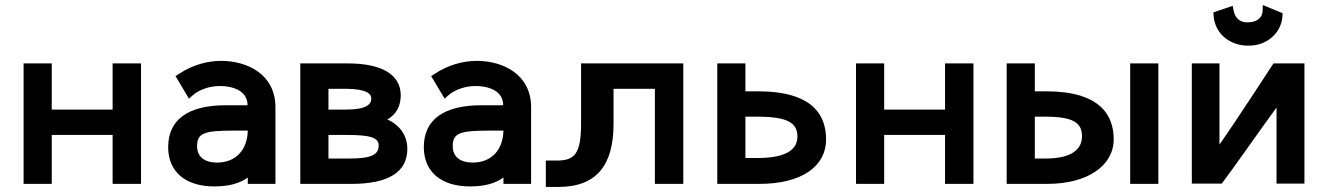

<svg xmlns="http://www.w3.org/2000/svg" viewBox="-20 -725 5221 757"><path d="M73 0H184V-193H424V0H536V-475H424V-293H184V-475H73Z M957 -210C955 -131 907 -84 836 -84C786 -84 757 -107 757 -149C757 -201 787 -210 900 -210ZM1066 -302C1066 -432 955 -485 852 -485C800 -485 740 -470 686 -434L672 -425L725 -336L742 -351C757 -364 793 -385 846 -386C895 -386 956 -369 956 -310H870C724 -310 643 -255 643 -145C643 -47 712 10 825 10C883 10 925 -2 957 -25V0H1066Z M1164 0H1366C1512 0 1586 -47 1586 -138C1586 -191 1556 -232 1507 -254C1542 -273 1560 -307 1560 -349C1560 -430 1487 -475 1351 -475H1164ZM1345 -375C1426 -374 1444 -355 1444 -336C1444 -314 1424 -293 1346 -293H1275V-375ZM1348 -193C1441 -193 1473 -182 1473 -152C1473 -118 1450 -100 1359 -100H1275V-193Z M1965 -210C1963 -131 1915 -84 1844 -84C1794 -84 1765 -107 1765 -149C1765 -201 1795 -210 1908 -210ZM2074 -302C2074 -432 1963 -485 1860 -485C1808 -485 1748 -470 1694 -434L1680 -425L1733 -336L1750 -351C1765 -364 1801 -385 1854 -386C1903 -386 1964 -369 1964 -310H1878C1732 -310 1651 -255 1651 -145C1651 -47 1720 10 1833 10C1891 10 1933 -2 1965 -25V0H2074Z M2399 -375H2562V0H2674V-475H2271V-239C2271 -118 2246 -92 2175 -92H2132V12H2182C2333 12 2399 -75 2399 -236Z M2966 -265C3086 -265 3124 -240 3124 -187C3124 -137 3083 -102 2966 -102H2919V-265ZM2808 0H2974C3145 0 3237 -72 3237 -175C3237 -269 3187 -365 2968 -365H2919V-475H2808Z M3355 0H3466V-193H3706V0H3818V-475H3706V-293H3466V-475H3355Z M4436 0H4547V-475H4436ZM4102 -265C4211 -265 4246 -241 4246 -188C4246 -138 4208 -100 4102 -100H4060V-265ZM3949 0H4109C4270 0 4371 -73 4371 -176C4371 -270 4318 -365 4105 -365H4060V-475H3949Z M4764 -676 4765 -661C4771 -591 4830 -545 4901 -545H4904C4979 -545 5032 -599 5036 -659L5037 -673L4959 -705L4958 -680C4957 -658 4938 -637 4901 -637H4896C4886 -637 4853 -639 4844 -683L4840 -702ZM5013 -1H5123V-475H5001C4997 -470 4864 -263 4788 -155V-475H4679V-1H4797C4845 -64 4949 -214 5013 -301Z"/></svg>

Font: Mint Spirit
Style: Bold
Weight: 700
Designer: HARENDAL Hirwen
Foundry: Arkandis Digital Foundry.
Version: Version 1.004;FFEdit